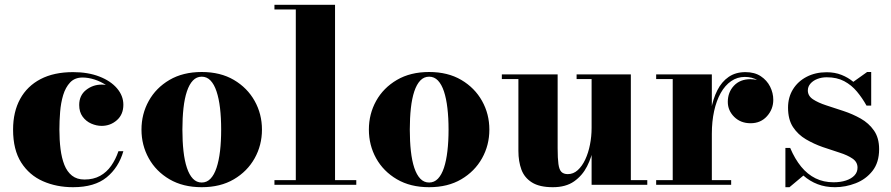

<svg xmlns="http://www.w3.org/2000/svg" viewBox="-20 -770 3712 800"><path d="M284.5 10Q215.5 10 158.8 -15Q102 -40 68.2 -93Q34.5 -146 34.5 -230Q34.5 -304 64 -357.8Q93.5 -411.5 149.2 -440.5Q205 -469.5 284.5 -469.5Q346.5 -469.5 393.8 -451.2Q441 -433 467.5 -402Q494 -371 494 -333.5Q494 -293 467 -269.2Q440 -245.5 403.5 -245.5Q382 -245.5 360.2 -255Q338.5 -264.5 324.2 -284Q310 -303.5 310 -332.5Q310 -372.5 338.5 -395Q367 -417.5 403.5 -417.5Q438.5 -417.5 465.8 -395.5Q493 -373.5 493 -333.5H474Q474 -358.5 459.8 -379.2Q445.5 -400 422.5 -415.2Q399.5 -430.5 373.5 -438.8Q347.5 -447 324 -447Q291.5 -447 272.2 -426.5Q253 -406 243.2 -373.8Q233.5 -341.5 230.5 -303.5Q227.5 -265.5 227.5 -230Q227.5 -187 232.2 -149.2Q237 -111.5 248.2 -83Q259.5 -54.5 280 -38.2Q300.5 -22 332 -22Q369.5 -22 397 -37.2Q424.5 -52.5 443.2 -79.2Q462 -106 473.5 -140H494Q474.5 -72 424.2 -31Q374 10 284.5 10Z M820.5 10Q742.5 10 686.2 -23Q630 -56 599.8 -110.5Q569.5 -165 569.5 -230Q569.5 -295 599.8 -349.5Q630 -404 686.2 -437Q742.5 -470 820.5 -470Q898.5 -470 954.5 -437Q1010.5 -404 1041 -349.5Q1071.5 -295 1071.5 -230Q1071.5 -165 1041 -110.5Q1010.5 -56 954.5 -23Q898.5 10 820.5 10ZM820.5 -9.5Q842 -9.5 857.2 -25.5Q872.5 -41.5 882.2 -70.8Q892 -100 896.8 -140.5Q901.5 -181 901.5 -230Q901.5 -279 896.8 -319.5Q892 -360 882.2 -389.2Q872.5 -418.5 857.2 -434.5Q842 -450.5 820.5 -450.5Q799 -450.5 783.8 -434.5Q768.5 -418.5 758.8 -389.2Q749 -360 744.5 -319.5Q740 -279 740 -230Q740 -181 744.5 -140.5Q749 -100 758.8 -70.8Q768.5 -41.5 783.8 -25.5Q799 -9.5 820.5 -9.5Z M1376 -750V-19.5H1464.5V0H1123.5V-19.5H1212.5V-730.5H1123.5V-750Z M1768 10Q1690 10 1633.8 -23Q1577.5 -56 1547.2 -110.5Q1517 -165 1517 -230Q1517 -295 1547.2 -349.5Q1577.5 -404 1633.8 -437Q1690 -470 1768 -470Q1846 -470 1902 -437Q1958 -404 1988.5 -349.5Q2019 -295 2019 -230Q2019 -165 1988.5 -110.5Q1958 -56 1902 -23Q1846 10 1768 10ZM1768 -9.5Q1789.5 -9.5 1804.8 -25.5Q1820 -41.5 1829.8 -70.8Q1839.5 -100 1844.2 -140.5Q1849 -181 1849 -230Q1849 -279 1844.2 -319.5Q1839.5 -360 1829.8 -389.2Q1820 -418.5 1804.8 -434.5Q1789.5 -450.5 1768 -450.5Q1746.5 -450.5 1731.2 -434.5Q1716 -418.5 1706.2 -389.2Q1696.5 -360 1692 -319.5Q1687.5 -279 1687.5 -230Q1687.5 -181 1692 -140.5Q1696.5 -100 1706.2 -70.8Q1716 -41.5 1731.2 -25.5Q1746.5 -9.5 1768 -9.5Z M2283.5 10Q2228 10 2196.5 -9.8Q2165 -29.5 2152.5 -63.5Q2140 -97.5 2140 -141V-440.5H2071V-460H2303.5V-152Q2303.5 -110 2306.8 -86.5Q2310 -63 2319.2 -53.8Q2328.5 -44.5 2346 -44.5Q2369 -44.5 2387.2 -61Q2405.5 -77.5 2418.5 -105.2Q2431.5 -133 2438.2 -167.2Q2445 -201.5 2445 -237L2461 -237.5Q2461 -200.5 2453.2 -157.8Q2445.5 -115 2426 -76.8Q2406.5 -38.5 2372 -14.2Q2337.5 10 2283.5 10ZM2445 0V-440.5H2382.5V-460H2608.5V-19.5H2677V0Z M2934.5 -212.5Q2934.5 -266 2942.8 -312.2Q2951 -358.5 2969 -394Q2987 -429.5 3016 -449.5Q3045 -469.5 3086 -469.5Q3124 -469.5 3149.8 -452.5Q3175.5 -435.5 3188.8 -409Q3202 -382.5 3202 -354Q3202 -315 3175.8 -285.8Q3149.5 -256.5 3107.5 -256.5Q3066 -256.5 3039.2 -283Q3012.5 -309.5 3012.5 -345.5Q3012.5 -385.5 3038 -412.8Q3063.5 -440 3106.5 -440Q3134.5 -440 3155.5 -427.8Q3176.5 -415.5 3188.8 -395.8Q3201 -376 3201 -354H3181.5Q3181.5 -378.5 3169.8 -400.2Q3158 -422 3136 -435.8Q3114 -449.5 3083.5 -449.5Q3052 -449.5 3026.5 -432Q3001 -414.5 2983 -382.5Q2965 -350.5 2955.5 -307.2Q2946 -264 2946 -212.5ZM2946 -460V-19.5H3026.5V0H2714V-19.5H2783V-440.5H2714V-460Z M3252.5 10V-153.5H3272.5Q3292 -107.5 3318.2 -75.5Q3344.5 -43.5 3378 -27Q3411.5 -10.5 3453 -10.5Q3482.5 -10.5 3505 -18Q3527.5 -25.5 3540.2 -39Q3553 -52.5 3553 -71.5Q3553 -95 3532.2 -109.2Q3511.5 -123.5 3478.2 -134Q3445 -144.5 3408.2 -157.2Q3371.5 -170 3338.2 -189.5Q3305 -209 3284.2 -240.5Q3263.5 -272 3263.5 -321.5Q3263.5 -364.5 3284 -397.8Q3304.5 -431 3341 -450Q3377.5 -469 3424.5 -469Q3458.5 -469 3486.2 -458Q3514 -447 3535.5 -429L3593 -470H3610V-330H3590.5Q3573 -361.5 3550.5 -388.5Q3528 -415.5 3497.5 -431.8Q3467 -448 3425 -448Q3403.5 -448 3385.5 -441Q3367.5 -434 3356.8 -421.5Q3346 -409 3346 -393Q3346 -370.5 3367.5 -356.2Q3389 -342 3422.8 -331Q3456.5 -320 3494.5 -307.5Q3532.5 -295 3566.2 -276Q3600 -257 3621.5 -226.2Q3643 -195.5 3643 -148.5Q3643 -93 3615.5 -58Q3588 -23 3545.5 -6.5Q3503 10 3459 10Q3419.5 10 3386.8 -2.5Q3354 -15 3327.5 -38.5L3269.5 10Z"/></svg>

Font: Bodoni Moda ExtraBold
Style: Regular
Weight: 800
Version: Version 2.005